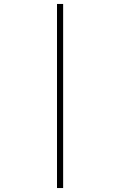

<svg xmlns="http://www.w3.org/2000/svg" viewBox="-20 -820 610 970"><path d="M268 -800H299V130H268Z"/></svg>

Font: League Mono Narrow Thin
Style: Regular
Weight: 100
Width: 3
Designer: Tyler Finck
Foundry: The League of Moveable Type / Tyler Finck
Version: Version 2.210